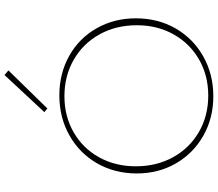

<svg xmlns="http://www.w3.org/2000/svg" viewBox="-76 -864 946 833"><g transform="rotate(-90 396.5 -448.0)"><path d="M326 -728 487 -901 507 -884 342 -715ZM60 -327Q60 -423 104 -499.5Q148 -576 225.5 -619.5Q303 -663 399 -663Q494 -663 570.5 -620Q647 -577 690 -501Q733 -425 733 -331Q733 -235 689 -158.5Q645 -82 567.5 -38.5Q490 5 395 5Q300 5 223.5 -38.5Q147 -82 103.5 -157.5Q60 -233 60 -327ZM703 -327Q703 -417 663.5 -488.5Q624 -560 553.5 -600.5Q483 -641 395 -641Q308 -641 238.5 -601Q169 -561 130 -490.5Q91 -420 91 -331Q91 -241 130.5 -169.5Q170 -98 240 -57.5Q310 -17 398 -17Q485 -17 554.5 -57Q624 -97 663.5 -167.5Q703 -238 703 -327Z"/></g></svg>

Font: Ysabeau Infant Extralight
Style: Regular
Weight: 200
Designer: Christian Thalmann (Catharsis Fonts)
Version: Version 0.003